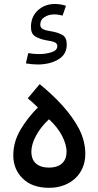

<svg xmlns="http://www.w3.org/2000/svg" viewBox="-20 -919 484 945"><path d="M221.2 5.4C328.6 5.4 399.9 -64.5 399.9 -161.1C399.9 -203.1 389.6 -244.1 369.6 -283.7C328.6 -363.3 257.3 -438 175.3 -504.9L116.7 -435.1C133.3 -421.4 149.9 -406.2 166.5 -390.1C132.8 -356.4 104 -319.8 80.6 -280.3C57.1 -240.2 45.4 -198.2 45.4 -153.8C45.4 -108.4 61 -70.8 91.8 -40.5C122.6 -9.8 166 5.4 221.2 5.4ZM221.2 -94.2C160.2 -94.2 134.3 -127 134.3 -171.4C134.3 -196.3 142.1 -223.1 157.7 -252C173.3 -280.8 194.3 -307.1 221.2 -332C275.4 -282.7 307.6 -221.7 307.6 -171.4C307.6 -127 281.2 -94.2 221.2 -94.2ZM165 -601.6C205.1 -601.6 239.3 -609.9 267.1 -626.5C294.9 -643.1 308.6 -667.5 308.6 -699.7C308.6 -722.7 301.8 -738.3 287.6 -746.6C273.4 -754.9 255.9 -760.7 235.4 -764.2C198.2 -770.5 178.2 -775.4 178.2 -797.4C178.2 -813.5 185.1 -826.2 199.2 -835C212.9 -843.8 229 -848.1 247.6 -848.1C261.2 -848.1 274.9 -845.7 288.1 -842.3L304.7 -890.6C286.1 -896.5 268.1 -899.4 250 -899.4C217.3 -899.4 189.5 -889.2 166.5 -868.2C143.6 -847.2 132.3 -819.8 132.3 -785.6C132.3 -763.7 139.6 -748 153.8 -739.7C168 -731 186 -724.6 207.5 -720.7C241.2 -715.3 262.2 -710.9 262.2 -692.9C262.2 -678.2 252.9 -668 233.9 -662.1C214.8 -655.8 193.8 -652.8 171.9 -652.8C154.8 -652.8 136.2 -654.3 119.1 -657.7L107.4 -606.9C128.4 -603.5 147.5 -601.6 165 -601.6Z"/></svg>

Font: Estedad Medium
Style: Regular
Weight: 500
Designer: Amin Abedi
Version: Version 7.3